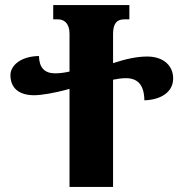

<svg xmlns="http://www.w3.org/2000/svg" viewBox="-20 -734 721 754"><path d="M558 -512C516 -512 473 -502 424 -486V-601C424 -643 440 -658 468 -658H488V-714H189V-658H208C231 -658 253 -643 253 -602V-453C235 -449 216 -446 197 -446C154 -446 134 -469 133 -514C62 -513 21 -477 21 -439C21 -387 56 -360 114 -360C141 -360 193 -368 253 -385V0H424V-421C441 -424 456 -427 474 -427C519 -427 546 -403 547 -340C610 -342 660 -371 660 -426C660 -477 621 -512 558 -512Z"/></svg>

Font: Noto Serif Georgian SemiCondensed ExtraBold
Style: Regular
Weight: 800
Width: 4
Designer: Monotype Design Team, Akaki Razmadze
Foundry: Google LLC
Version: Version 2.003